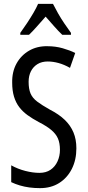

<svg xmlns="http://www.w3.org/2000/svg" viewBox="-20 -963 453 993"><path d="M375 -196Q375 -136 351.5 -89.5Q328 -43 286 -16.5Q244 10 187 10Q158 10 132 6.5Q106 3 82.5 -4Q59 -11 38 -21V-108Q72 -89 111 -79Q150 -69 184 -69Q218 -69 241.5 -85Q265 -101 277.5 -128.5Q290 -156 290 -188Q290 -223 279.5 -247Q269 -271 245 -291Q221 -311 180 -332Q148 -349 122.5 -367.5Q97 -386 79.5 -409Q62 -432 52.5 -463Q43 -494 43 -536Q42 -592 65.5 -634.5Q89 -677 130.5 -701Q172 -725 225 -724Q267 -724 304 -713.5Q341 -703 369 -689L342 -612Q312 -629 283 -637Q254 -645 227 -645Q196 -645 174 -631.5Q152 -618 140 -594.5Q128 -571 128 -540Q128 -503 138 -479.5Q148 -456 172.5 -437.5Q197 -419 238 -396Q285 -372 315 -343Q345 -314 360 -278Q375 -242 375 -196ZM254 -943Q265 -921 280 -894.5Q295 -868 313 -841.5Q331 -815 347 -793V-783H302Q281 -803 260 -827Q239 -851 216 -877Q193 -851 170.5 -825.5Q148 -800 130 -783H85V-793Q103 -818 120.5 -844.5Q138 -871 153 -896.5Q168 -922 177 -943Z"/></svg>

Font: Noto Sans ExtraCondensed
Style: Regular
Weight: 400
Width: 2
Designer: Monotype Design Team
Foundry: Monotype Imaging Inc.
Version: Version 2.013